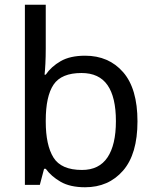

<svg xmlns="http://www.w3.org/2000/svg" viewBox="-20 -780 655 810"><path d="M173 -575Q173 -541 171.5 -511.5Q170 -482 168 -465H173Q196 -499 236 -522Q276 -545 339 -545Q439 -545 499.5 -475.5Q560 -406 560 -268Q560 -130 499 -60Q438 10 339 10Q276 10 236 -13Q196 -36 173 -68H166L148 0H85V-760H173ZM324 -472Q239 -472 206 -423Q173 -374 173 -271V-267Q173 -168 205.5 -115.5Q238 -63 326 -63Q398 -63 433.5 -116Q469 -169 469 -269Q469 -370 433.5 -421Q398 -472 324 -472Z"/></svg>

Font: Noto Sans Gunjala Gondi
Style: Regular
Weight: 400
Designer: Ek Type
Foundry: Ek Type
Version: Version 1.004